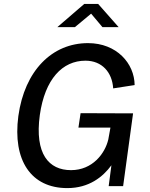

<svg xmlns="http://www.w3.org/2000/svg" viewBox="-20 -954 769 984"><path d="M505 -815H588L483 -934H412L274 -815H364L447 -884ZM325 10C436 10 507 -47 551 -107L537 0H611L662 -373L393 -374L382 -300H546L535 -239C518 -167 454 -82 344 -82C230 -82 157 -165 184 -364C210 -549 300 -643 418 -643C503 -643 555 -583 560 -501L670 -518C669 -629 578 -733 431 -733C247 -733 106 -592 74 -359C44 -132 139 10 325 10Z"/></svg>

Font: United Sans Medium
Style: Italic
Weight: 500
Italic angle: -8°
Designer: Pablo Impallari, Rodrigo Fuenzalida (Modified by Dan O. Williams)
Version: Version 1.000;PS 001.000;hotconv 1.0.88;makeotf.lib2.5.64775